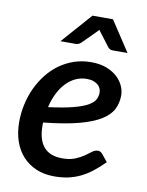

<svg xmlns="http://www.w3.org/2000/svg" viewBox="-83 -780 648 847"><g transform="rotate(10 241.5 -356.0)"><path d="M287 -441Q259 -441 235.2 -429.5Q211.5 -418 192.8 -397.8Q174 -377.5 160.2 -349.5Q146.5 -321.5 139 -288.5Q208 -297.5 250 -308.5Q292 -319.5 314.5 -332.5Q337 -345.5 344.5 -360.2Q352 -375 352 -391.5Q352 -399.5 348.5 -408.5Q345 -417.5 337.2 -424.5Q329.5 -431.5 317 -436.2Q304.5 -441 287 -441ZM436.5 -94.5Q410.5 -68 385.5 -48.8Q360.5 -29.5 334.5 -17Q308.5 -4.5 280 1.5Q251.5 7.5 218 7.5Q173.5 7.5 138 -7.5Q102.5 -22.5 77.2 -49.8Q52 -77 38.5 -115.8Q25 -154.5 25 -202.5Q25 -242.5 33.5 -281.2Q42 -320 58.2 -355Q74.5 -390 97.8 -419.8Q121 -449.5 150.8 -471Q180.5 -492.5 216.2 -504.8Q252 -517 293 -517Q332.5 -517 361.5 -505.8Q390.5 -494.5 409.8 -476.8Q429 -459 438.5 -437.5Q448 -416 448 -395.5Q448 -362 434.2 -334Q420.5 -306 385 -283.5Q349.5 -261 287.8 -244.5Q226 -228 129.5 -218Q129 -215 129 -211.8Q129 -208.5 129 -205Q129 -141.5 156.5 -109.2Q184 -77 239 -77Q273.5 -77 296.5 -86.5Q319.5 -96 335.8 -107.2Q352 -118.5 364.2 -128Q376.5 -137.5 390 -137.5Q400.5 -137.5 409.5 -127.5ZM443 -584.5H377Q371.5 -584.5 365.8 -586.5Q360 -588.5 354.5 -595.5L310.5 -653.5Q306 -658.5 303.5 -664Q301 -661 298.5 -658.5Q296 -656 293.5 -653.5L235.5 -595.5Q230 -590 223.5 -587.2Q217 -584.5 211 -584.5H142.5L262 -720H354Z"/></g></svg>

Font: Lato SemiBold
Style: Italic
Weight: 600
Italic angle: -7°
Designer: Lukasz Dziedzic with Adam Twardoch and Botio Nikoltchev
Foundry: tyPoland Lukasz Dziedzic
Version: Version 2.015; 2015-08-06; http://www.latofonts.com/